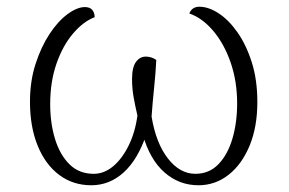

<svg xmlns="http://www.w3.org/2000/svg" viewBox="-20 -537 857 570"><path d="M572 -517Q599 -517 629 -497.5Q659 -478 685 -441Q711 -404 727.5 -352Q744 -300 744 -234Q744 -160 721 -104.5Q698 -49 658.5 -18Q619 13 569 13Q512 13 468.5 -25Q425 -63 404 -137H414Q389 -63 347 -25Q305 13 251 13Q197 13 156 -17.5Q115 -48 92 -104Q69 -160 69 -235Q69 -296 85.5 -347Q102 -398 127 -436Q152 -474 180.5 -495Q209 -516 232 -516Q247 -516 254 -507.5Q261 -499 261 -486Q227 -473 196.5 -437Q166 -401 147.5 -347.5Q129 -294 129 -228Q129 -171 143.5 -124Q158 -77 186.5 -49Q215 -21 258 -21Q289 -21 315.5 -43Q342 -65 361.5 -104Q381 -143 388 -194Q382 -219 377 -246.5Q372 -274 372 -302Q372 -337 383.5 -353Q395 -369 413 -369Q421 -369 429 -366.5Q437 -364 444 -359Q442 -319 437.5 -276Q433 -233 430 -191Q443 -112 478.5 -66.5Q514 -21 560 -21Q601 -21 628.5 -49.5Q656 -78 670 -125.5Q684 -173 684 -230Q684 -296 664.5 -352Q645 -408 612.5 -446Q580 -484 542 -497Q550 -517 572 -517Z"/></svg>

Font: Arima Thin Light
Style: Regular
Weight: 300
Version: Version 1.100